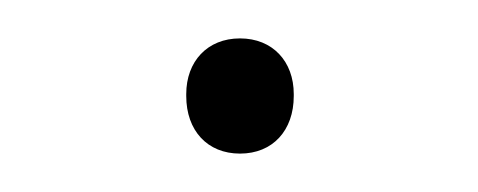

<svg xmlns="http://www.w3.org/2000/svg" viewBox="-20 -75 249 100"><path d="M105 5C122 5 133 -7 133 -25V-26C133 -43 122 -55 105 -55C88 -55 77 -43 77 -26V-25C77 -7 88 5 105 5Z"/></svg>

Font: Fixel Display Thin
Style: Regular
Weight: 100
Designer: AlfaBravo + MacPaw
Foundry: Kyrylo Tkachov, Marchela Mozhyna, Serhii Makarenko, Maria Weinstein, Zakhar Kryvoshyya
Version: Version 1.211